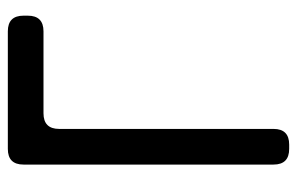

<svg xmlns="http://www.w3.org/2000/svg" viewBox="-154 -595 758 490"><g transform="rotate(-90 225.0 -350.0)"><path d="M90 9H101Q141 9 141 -31V-578Q141 -618 181 -618H390Q430 -618 430 -658V-669Q430 -709 390 -709H90Q50 -709 50 -669V-31Q50 9 90 9Z"/></g></svg>

Font: WDXL Lubrifont SC
Style: Regular
Weight: 400
Designer: [WDXL Lubrifont] Copyright 2020-2022 (c) NightFurySL2001, Skr-ZERO; [ZCOOL QingKe HuangYou] Copyright 2018-2022 (c) The 
Version: Version 2.001;hotconv 1.1.1;makeotfexe 2.6.0